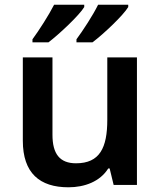

<svg xmlns="http://www.w3.org/2000/svg" viewBox="-20 -786 682 816"><path d="M525 -756V-766H397C375 -721 333 -657 305 -619V-606H373C421 -642 504 -721 525 -756ZM338 -756V-766H210C187 -721 146 -657 118 -619V-606H186C233 -642 317 -721 338 -756ZM562 -542H436V-277C436 -158 404 -92 303 -92C234 -92 203 -132 203 -213V-542H77V-188C77 -50 149 10 271 10C339 10 405 -14 440 -70H446L463 0H562Z"/></svg>

Font: Noto Sans Gurmukhi SemiBold
Style: Regular
Weight: 600
Designer: Jelle Bosma - Monotype Design Team
Foundry: Monotype Imaging Inc.
Version: Version 2.004